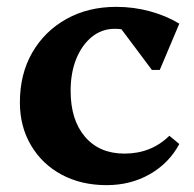

<svg xmlns="http://www.w3.org/2000/svg" viewBox="-20 -526 566 560"><path d="M291 14Q217 14 160 -16.5Q103 -47 70.5 -102Q38 -157 38 -227Q38 -310 74 -372.5Q110 -435 173.5 -470.5Q237 -506 319 -506Q370 -506 417.5 -493Q465 -480 503 -457L446 -322H423L310 -473H396V-408Q366 -442 315 -442Q277 -442 248 -418.5Q219 -395 202.5 -354.5Q186 -314 186 -261Q186 -176 228 -127Q270 -78 343 -78Q421 -78 474 -130L503 -106Q473 -50 417 -18Q361 14 291 14Z"/></svg>

Font: Platypi Light SemiBold
Style: Regular
Weight: 600
Version: Version 1.200